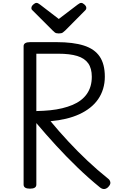

<svg xmlns="http://www.w3.org/2000/svg" viewBox="-20 -1289 810 1326"><path d="M187 14Q165 14 154 7Q143 0 143 -14V-970Q143 -984 154.5 -991Q166 -998 188 -998H371Q485 -998 559 -974.5Q633 -951 668.5 -898.5Q704 -846 704 -759Q704 -715 692 -675.5Q680 -636 657.5 -603.5Q635 -571 602 -545Q569 -519 527.5 -500Q486 -481 436 -469Q386 -457 329 -452Q387 -382 451 -313Q515 -244 584 -179Q653 -114 728 -54Q739 -46 742 -30.5Q745 -15 726 4Q713 16 699 16.5Q685 17 670 5Q589 -61 512.5 -135Q436 -209 365.5 -286Q295 -363 231 -439V-14Q231 0 220 7Q209 14 187 14ZM231 -522Q282 -523 326.5 -527.5Q371 -532 410 -541.5Q449 -551 481 -564.5Q513 -578 538 -597Q563 -616 580 -640.5Q597 -665 605.5 -694.5Q614 -724 614 -759Q614 -817 589 -852Q564 -887 513 -902.5Q462 -918 383 -918H231ZM541 -1269Q551 -1269 563.5 -1257.5Q576 -1246 576 -1235Q576 -1233 575.5 -1229Q575 -1225 570 -1219L430 -1078Q423 -1072 414.5 -1065Q406 -1058 386 -1058Q367 -1058 358.5 -1065Q350 -1072 344 -1078L203 -1219Q197 -1225 197 -1229Q197 -1233 197 -1235Q197 -1246 209.5 -1257.5Q222 -1269 232 -1269Q238 -1269 244 -1265.5Q250 -1262 257 -1257L386 -1158L516 -1257Q524 -1262 529 -1265.5Q534 -1269 541 -1269Z"/></svg>

Font: Playwrite PE
Style: Regular
Weight: 400
Designer: Veronika Burian, José Scaglione
Foundry: TypeTogether
Version: Version 1.002